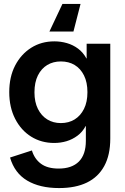

<svg xmlns="http://www.w3.org/2000/svg" viewBox="-20 -743 636 975"><path d="M280 212Q182 212 118 174Q54 136 31 57L142 21Q155 64 188 88.5Q221 113 278 113Q345 113 380.5 77.5Q416 42 416 -28V-103H415Q399 -73 373.5 -54Q348 -35 318 -26Q288 -17 255 -17Q190 -17 138.5 -49Q87 -81 57 -139.5Q27 -198 27 -275Q27 -353 57 -410.5Q87 -468 138.5 -500.5Q190 -533 256 -533Q289 -533 320 -524Q351 -515 376.5 -496Q402 -477 419 -446H420V-521H540V-39Q540 44 509.5 100Q479 156 421.5 184Q364 212 280 212ZM289 -118Q329 -118 359 -136.5Q389 -155 406.5 -190Q424 -225 424 -275Q424 -325 406.5 -360Q389 -395 359 -413Q329 -431 289 -431Q250 -431 220 -413Q190 -395 172.5 -360Q155 -325 155 -274Q155 -225 172.5 -190Q190 -155 220 -136.5Q250 -118 289 -118ZM389 -723 353 -583H231L297 -723Z"/></svg>

Font: TikTok Sans 24pt SemiBold
Style: Regular
Weight: 600
Version: Version 4.000